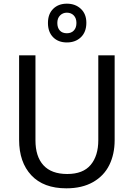

<svg xmlns="http://www.w3.org/2000/svg" viewBox="-20 -1015 729 1045"><path d="M604 -252Q604 -176 575 -117Q546 -58 486.5 -24Q427 10 341 10Q217 10 150.5 -61Q84 -132 84 -254V-714H173V-251Q173 -163 216.5 -115.5Q260 -68 346 -68Q432 -68 473.5 -117.5Q515 -167 515 -252V-714H604ZM241 -890Q241 -939 269.5 -967Q298 -995 344 -995Q390 -995 420 -967Q450 -939 450 -891Q450 -841 420.5 -812.5Q391 -784 344 -784Q297 -784 269 -812.5Q241 -841 241 -890ZM396 -890Q396 -916 381.5 -931Q367 -946 344 -946Q322 -946 307 -931Q292 -916 292 -890Q292 -864 305.5 -849Q319 -834 344 -834Q368 -834 382 -849Q396 -864 396 -890Z"/></svg>

Font: Noto Sans Display
Style: Regular
Weight: 400
Designer: Monotype Design team
Foundry: Monotype Imaging Inc.
Version: Version 1.000